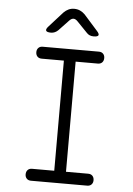

<svg xmlns="http://www.w3.org/2000/svg" viewBox="-62 -996 724 1042"><g transform="rotate(5 300.0 -475.0)"><path d="M332 -65H453Q468 -65 476.5 -56Q485 -47 485 -32Q485 -18 476.5 -9Q468 0 453 0H147Q132 0 123.5 -9Q115 -18 115 -32Q115 -47 123.5 -56Q132 -65 147 -65H268V-665H147Q132 -665 123.5 -674Q115 -683 115 -698Q115 -712 123.5 -721Q132 -730 147 -730H453Q468 -730 476.5 -721Q485 -712 485 -698Q485 -683 476.5 -674Q468 -665 453 -665H332ZM185 -810Q162 -810 158 -818.5Q154 -827 170 -844L243 -925Q255 -937 269 -943.5Q283 -950 300 -950Q317 -950 331.5 -943.5Q346 -937 358 -925L431 -843Q447 -826 443 -818Q439 -810 417 -810Q405 -810 395.5 -814Q386 -818 379 -826L324 -883Q312 -896 300.5 -896Q289 -896 277 -883L224 -827Q216 -819 206 -814.5Q196 -810 185 -810Z"/></g></svg>

Font: Maple Mono NL ExtraLight
Style: Regular
Weight: 275
Monospace: yes
Designer: subframe7536
Version: Version 7.000